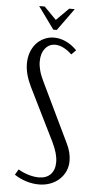

<svg xmlns="http://www.w3.org/2000/svg" viewBox="-59 -887 449 930"><g transform="rotate(5 166.0 -422.5)"><path d="M241 -107Q241 -127 234.5 -150.5Q228 -174 214 -203L87 -460Q58 -520 58 -570Q58 -600 67 -625Q76 -650 92 -668Q108 -686 130.5 -696.5Q153 -707 179 -707Q208 -707 237 -693.5Q266 -680 290 -655L268 -633Q250 -651 228.5 -662Q207 -673 187 -673Q157 -673 138 -649Q119 -625 119 -586Q119 -565 125.5 -541Q132 -517 146 -489L283 -204Q305 -160 305 -119Q305 -91 294.5 -68Q284 -45 265.5 -28Q247 -11 221.5 -1.5Q196 8 166 8Q136 8 105 -1.5Q74 -11 47 -29L63 -56Q86 -42 113 -34Q140 -26 163 -26Q200 -26 220.5 -47.5Q241 -69 241 -107ZM120 -853 179 -793 239 -853H266L188 -745H171L93 -853Z"/></g></svg>

Font: Moniqa Paragraph
Style: Regular
Weight: 400
Designer: Rajesh Rajput
Foundry: Rajesh Rajput
Version: Version 1.000